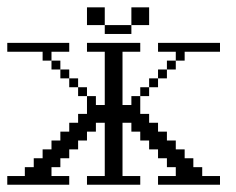

<svg xmlns="http://www.w3.org/2000/svg" viewBox="-20 -508 649 528"><path d="M194.8 -243.7V-268.1H219.2V-243.7ZM365.7 -243.7V-268.1H390.1V-243.7ZM170.4 -268.1V-292.5H194.8V-268.1ZM390.1 -268.1V-292.5H414.6V-268.1ZM146 -292.5V-316.9H170.4V-292.5ZM414.6 -292.5V-316.9H439V-292.5ZM121.6 -316.9V-341.3H146V-316.9ZM439 -316.9V-341.3H463.4V-316.9ZM97.2 -341.3V-365.7H0V-390.1H170.4V-365.7H121.6V-341.3ZM0 0V-23.9H48.3V-48.3H72.8V-72.8H97.2V-97.2H121.6V-121.6H146V-146H170.4V-170.4H194.8V-194.8H219.2V-243.7H243.7V-219.2H268.1V-365.7H219.2V-390.1H365.7V-365.7H316.9V-219.2H341.3V-243.7H365.7V-194.8H390.1V-170.4H414.6V-146H439V-121.6H463.4V-97.2H487.8V-72.8H511.7V-48.3H536.1V-23.9H585V0H414.6V-23.9H463.4V-48.3H439V-72.8H414.6V-97.2H390.1V-121.6H365.7V-146H341.3V-170.4H316.9V-23.9H365.7V0H219.2V-23.9H268.1V-170.4H243.7V-146H219.2V-121.6H194.8V-97.2H170.4V-72.8H146V-48.3H121.6V-23.9H170.4V0ZM463.4 -341.3V-365.7H414.6V-390.1H585V-365.7H487.8V-341.3ZM268.1 -414.6V-439H341.3V-414.6ZM219.2 -439V-487.8H268.1V-439ZM341.3 -439V-487.8H390.1V-439Z"/></svg>

Font: FS Mondwest Regular
Style: Regular
Weight: 400
Designer: NZWStudios2024
Foundry: https://fontstruct.com
Version: Version 1.0